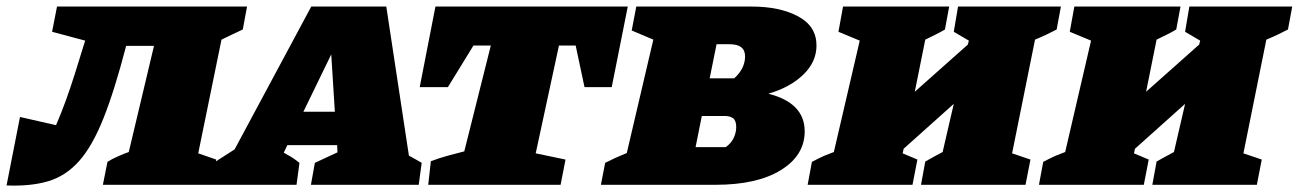

<svg xmlns="http://www.w3.org/2000/svg" viewBox="-57 -564 3964 586"><path d="M-37 2 4 -207 114 -182Q129 -216 144 -257.5Q159 -299 172.5 -342Q186 -385 197 -421L203 -440L102 -467L117 -544H697L684 -474Q665 -465 650 -458Q635 -451 619 -443L548 -96L603 -77L589 0H257L271 -70Q283 -78 303.5 -87Q324 -96 336 -100L413 -424H328Q293 -289 259 -203.5Q225 -118 184.5 -72.5Q144 -27 90.5 -11Q37 5 -37 2Z M1191 -89Q1202 -83 1211 -78Q1220 -73 1230 -67L1221 0H892L904 -67L973 -99L972 -121H820L809 -98Q823 -90 831 -85.5Q839 -81 857 -67L848 0H583L595 -67L659 -108L893 -544H1122ZM869 -223H965L954 -398Z M1859 -544 1810 -298H1727L1700 -425H1649L1578 -96L1669 -77L1654 0H1250L1258 -72Q1285 -82 1308.5 -88.5Q1332 -95 1360 -102L1441 -425H1388L1310 -298H1224L1272 -544Z M1777 0 1790 -67Q1819 -82 1856 -97L1937 -443L1871 -471L1885 -544H2237Q2323 -544 2379 -514Q2435 -484 2435 -425Q2435 -375 2394.5 -336Q2354 -297 2288 -278Q2399 -250 2399 -163Q2399 -90 2326.5 -45Q2254 0 2127 0ZM2170 -429H2130L2109 -325H2184Q2217 -355 2217 -392Q2217 -429 2170 -429ZM2066 -115H2158Q2174 -126 2182 -142.5Q2190 -159 2190 -176Q2190 -196 2180.5 -203Q2171 -210 2155 -210H2085Z M2408 0 2421 -70Q2433 -76 2440.5 -80Q2448 -84 2458.5 -88.5Q2469 -93 2488 -100L2567 -440L2502 -467L2516 -544H2840L2827 -474Q2814 -466 2797.5 -458Q2781 -450 2767 -443L2735 -284L2897 -428L2900 -440L2854 -467L2867 -544H3181L3168 -474Q3155 -467 3137 -458.5Q3119 -450 3102 -443L3032 -96L3088 -77L3073 0H2754L2767 -71Q2779 -78 2793 -85.5Q2807 -93 2820 -100L2854 -247L2701 -110L2698 -96L2743 -77L2728 0Z M3114 0 3127 -70Q3139 -76 3146.5 -80Q3154 -84 3164.5 -88.5Q3175 -93 3194 -100L3273 -440L3208 -467L3222 -544H3546L3533 -474Q3520 -466 3503.5 -458Q3487 -450 3473 -443L3441 -284L3603 -428L3606 -440L3560 -467L3573 -544H3887L3874 -474Q3861 -467 3843 -458.5Q3825 -450 3808 -443L3738 -96L3794 -77L3779 0H3460L3473 -71Q3485 -78 3499 -85.5Q3513 -93 3526 -100L3560 -247L3407 -110L3404 -96L3449 -77L3434 0Z"/></svg>

Font: Piazzolla SC Black
Style: Italic
Weight: 900
Italic angle: -11.3°
Designer: Juan Pablo del Peral
Foundry: Huerta Tipografica
Version: Version 1.330